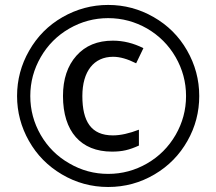

<svg xmlns="http://www.w3.org/2000/svg" viewBox="-20 -744 872 774"><path d="M48.8 -356.9C48.8 -292.5 64.9 -231.9 96.7 -175.8C128.4 -119.6 172.4 -74.7 229.5 -41C286.6 -7.3 348.6 9.8 416 9.8C483.9 9.8 545.9 -7.3 603 -41C660.2 -74.7 704.1 -120.1 735.8 -176.3C767.6 -232.4 783.2 -293 783.2 -356.9C783.2 -422.9 766.6 -483.9 733.9 -541C701.2 -598.1 656.2 -642.6 599.1 -675.3C542 -708 481 -724.1 416 -724.1C350.1 -724.1 289.1 -707.5 231.9 -674.8C174.8 -642.1 130.4 -597.2 97.7 -540C64.9 -482.9 48.8 -421.9 48.8 -356.9ZM102.1 -356.9C102.1 -413.1 116.2 -465.3 144.5 -514.2C172.4 -562.5 210.9 -601.1 259.3 -628.9C307.6 -656.7 359.9 -670.9 416 -670.9C472.2 -670.9 524.4 -656.7 573.2 -628.9C621.6 -600.6 660.2 -562 688 -513.7C715.8 -465.3 730 -413.1 730 -356.9C730 -300.8 715.8 -248.5 688 -200.2C659.7 -151.4 621.1 -112.8 572.8 -85C524.4 -57.1 472.2 -43 416 -43C359.9 -43 307.6 -57.1 259.3 -85.4C210.4 -113.3 171.9 -151.9 144 -200.2C116.2 -248.5 102.1 -300.8 102.1 -356.9ZM436 -515.1C463.4 -515.1 494.1 -506.3 528.8 -488.8L558.1 -549.8C518.6 -569.8 477.5 -580.1 435.1 -580.1C373 -580.1 324.2 -560.1 288.1 -519.5C252 -479 233.9 -424.8 233.9 -356.9C233.9 -214.4 305.7 -132.8 431.2 -132.8C473.6 -132.8 501 -139.6 540 -157.2V-221.2C501 -206.1 465.8 -198.2 435.1 -198.2C347.2 -198.2 312 -254.9 312 -356.9C312 -456.5 358.4 -515.1 436 -515.1Z"/></svg>

Font: Noto Reveo Sans
Style: Bold
Weight: 700
Designer: Monotype Design team
Foundry: Monotype Imaging Inc.
Version: Version 1.04